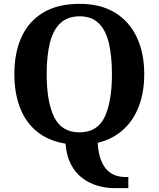

<svg xmlns="http://www.w3.org/2000/svg" viewBox="-20 -745 827 1001"><path d="M577 235.8Q531.8 235.8 488.4 223.1Q445.1 210.3 409.1 183.3Q373.1 156.3 349.9 111.8Q326.6 67.4 321.6 3.9Q232.4 -10.7 173 -58.8Q113.7 -106.9 84.3 -183.8Q54.8 -260.6 54.8 -359Q54.8 -470 92.2 -552Q129.6 -634 205.4 -679.5Q281.1 -725 395.2 -725Q503.7 -725 578.8 -679.5Q653.8 -634 692.9 -551.5Q732 -469 732 -358Q732 -265.1 704.1 -191.2Q676.1 -117.3 622 -68.5Q567.9 -19.7 489 -0.1Q493 55 506.7 89.8Q520.4 124.6 540.5 143.6Q560.7 162.7 584.4 170.2Q608.2 177.8 633 177.8H649V235.8ZM394.2 -55Q487.6 -55 525.6 -135.1Q563.6 -215.2 563.6 -358Q563.6 -453.5 547.2 -521.2Q530.9 -588.9 494 -624.4Q457 -660 395.2 -660Q332.8 -660 294.8 -624.4Q256.9 -588.9 240.1 -521.2Q223.3 -453.5 223.3 -358Q223.3 -215.2 262.2 -135.1Q301.2 -55 394.2 -55Z"/></svg>

Font: Noto Serif Gurmukhi
Style: Regular
Weight: 400
Designer: Vaibhav Singh and the Monotype Design Team
Foundry: Monotype Imaging Inc.
Version: Version 2.003